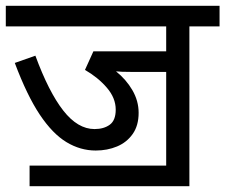

<svg xmlns="http://www.w3.org/2000/svg" viewBox="-20 -642 777 662"><path d="M82 -71H553V-394H435Q396 -394 380 -396Q415 -368 436.5 -331Q458 -294 458 -253Q458 -209 437.5 -180Q417 -151 383.5 -137Q350 -123 310 -123Q257 -123 209 -152Q161 -181 117 -247Q73 -313 31 -425L102 -450Q148 -325 198 -261Q248 -197 306 -197Q338 -197 358.5 -212Q379 -227 379 -264Q379 -304 348.5 -339.5Q318 -375 273 -401L302 -465H553V-551H0V-622H737V-551H633V0H82Z"/></svg>

Font: Noto Sans Living
Style: Regular
Weight: 400
Designer: Monotype Design Team
Foundry: Monotype Imaging Inc.
Version: Version 2.013; ttfautohint (v1.8.4.7-5d5b)